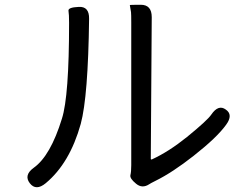

<svg xmlns="http://www.w3.org/2000/svg" viewBox="-20 -770 1040 806"><path d="M172 -1Q131 33 105 -1Q79 -35 122 -66Q192 -116 240 -272Q270 -366 270 -674Q270 -710 267.5 -724.5Q265 -739 310 -741Q355 -744 354 -691Q350 -365 319 -250Q273 -85 172 -1ZM607 3Q577 23 551 1Q524 -21 527.5 -35Q531 -49 531 -77V-676Q531 -710 530 -719Q525 -747 525 -748.5Q525 -750 571 -750Q617 -750 617 -698L613 -104Q613 -99 618 -101Q688 -133 765 -195Q851 -265 867 -289Q897 -333 928 -310Q960 -288 929 -246Q891 -193 793 -116Q704 -46 633 -11Q611 0 607 3Z"/></svg>

Font: Resource Han Rounded JP
Style: Regular
Weight: 400
Designer: Cyano Hao (round all glyphs); Ryoko NISHIZUKA 西塚涼子 (kana, bopomofo & ideographs); Paul D. Hunt (Latin, Greek & Cyrillic)
Foundry: Cyano Hao
Version: 0.990